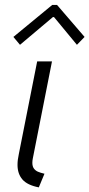

<svg xmlns="http://www.w3.org/2000/svg" viewBox="-20 -770 371 797"><path d="M52.7 -85.4Q52.7 -106 58.1 -130.4L134.3 -515.1H195.8L116.2 -112.3Q114.3 -103 114.3 -94.2Q114.3 -79.1 120.8 -70.3Q127.4 -61.5 137.7 -57.1Q147.9 -52.7 164.6 -48.8L141.1 7.8Q93.3 -1.5 73 -25.1Q52.7 -48.8 52.7 -85.4ZM35.6 -616.7 196.8 -749.5H216.8L331.1 -616.7L299.3 -584L204.1 -699.2H199.7L63 -584Z"/></svg>

Font: Reddit Sans Fudge Light Italic
Style: Regular
Weight: 300
Italic angle: -11.25°
Designer: Stephen Hutchings
Version: Version 1.013